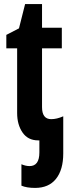

<svg xmlns="http://www.w3.org/2000/svg" viewBox="-20 -681 347 941"><path d="M290 71V-111Q258 -97 231 -97Q186 -97 186 -156V-444H283V-545H186V-661H103L73 -542L11 -510V-444H64V-127Q64 -70 90.5 -31.5Q117 7 167 7H173V66Q173 133 125 133Q106 133 85 124V229Q111 240 152 240Q219 240 254.5 195.5Q290 151 290 71Z"/></svg>

Font: Noto Sans UI Condensed
Style: Bold
Weight: 700
Width: 3
Designer: Monotype Design Team
Foundry: Monotype Imaging Inc.
Version: 1.001